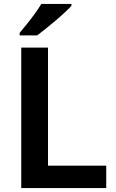

<svg xmlns="http://www.w3.org/2000/svg" viewBox="-20 -956 590 976"><path d="M88 0V-714H224V-114H520V0ZM343 -926Q330 -912 308.5 -892Q287 -872 261.5 -850.5Q236 -829 212 -809.5Q188 -790 169 -776H80V-789Q96 -808 116.5 -833.5Q137 -859 157 -886.5Q177 -914 190 -936H343Z"/></svg>

Font: Noto Sans Oriya SemiBold
Style: Regular
Weight: 600
Version: Version 2.003